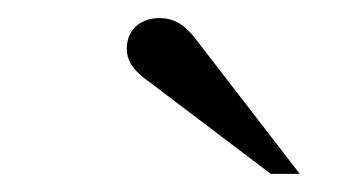

<svg xmlns="http://www.w3.org/2000/svg" viewBox="-20 -684 373 212"><path d="M311 -492 196 -641C183 -658 171 -664 156 -664C136 -664 120 -652 120 -630C120 -618 126 -608 139 -598L279 -492Z"/></svg>

Font: XITS
Style: Italic
Weight: 400
Italic angle: -16.33°
Designer: MicroPress Inc., with final additions and corrections provided by Coen Hoffman, Elsevier (retired)
Version: Version 1.302